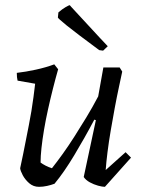

<svg xmlns="http://www.w3.org/2000/svg" viewBox="-20 -711 552 743"><path d="M131 12Q109 12 93 -2Q77 -16 68 -33Q59 -50 58 -60Q64 -87 69.5 -114.5Q75 -142 80.5 -170Q86 -198 91.5 -226Q97 -254 101.5 -281Q106 -308 109.5 -335Q113 -362 116 -387L48 -399Q45 -411 45 -429Q80 -433 119 -441.5Q158 -450 190 -462L205 -443Q195 -408 185 -368.5Q175 -329 166 -288.5Q157 -248 150.5 -209.5Q144 -171 140.5 -138.5Q137 -106 137 -82Q145 -76 156.5 -70Q168 -64 181 -60Q200 -84 222 -114.5Q244 -145 267 -181Q290 -217 314 -256.5Q338 -296 360 -338L380 -450H443L453 -434Q448 -410 440 -373Q432 -336 424 -293Q416 -250 408.5 -206Q401 -162 396 -122Q391 -82 389 -53L466 -122L487 -101L386 12Q376 12 359.5 7.5Q343 3 327.5 -5.5Q312 -14 304 -26L351 -246L345 -248Q326 -212 306.5 -177.5Q287 -143 267.5 -110.5Q248 -78 229 -50.5Q210 -23 191 0Q178 5 162 8.5Q146 12 131 12ZM379 -515 364 -517Q318 -551 287 -574.5Q256 -598 238 -612.5Q220 -627 212 -634.5Q204 -642 204 -643L206 -663Q221 -676 234 -683.5Q247 -691 250 -691L256 -684L366 -565L397 -532Z"/></svg>

Font: Labrada
Style: Italic
Weight: 400
Italic angle: -7°
Designer: Mercedes Jáuregui
Foundry: Omnibus-Type Team
Version: Version 1.000